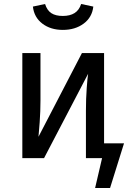

<svg xmlns="http://www.w3.org/2000/svg" viewBox="-20 -793 642 963"><path d="M145 -760 206 -773Q216 -741 237.5 -727Q259 -713 295 -713Q331 -713 354 -727.5Q377 -742 387 -773L448 -760Q442 -706 399.5 -674.5Q357 -643 295 -643Q234 -643 192.5 -674.5Q151 -706 145 -760ZM602 -74 532 150H457L492 0H411V-238Q411 -298 415 -352Q419 -406 422 -423L201 0H92V-527H183V-289Q183 -236 179 -179.5Q175 -123 173 -107L391 -527H502V-74Z"/></svg>

Font: FiraGO
Style: Regular
Weight: 400
Designer: bBox Type
Foundry: bBox Type GmbH
Version: Version 1.001;April 20, 2020;FontCreator 12.0.0.2555 64-bit